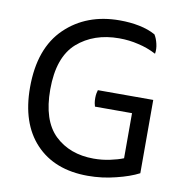

<svg xmlns="http://www.w3.org/2000/svg" viewBox="-82 -796 862 897"><g transform="rotate(10 349.0 -347.5)"><path d="M632.8 -31.2Q632.8 -118.2 632.8 -378.9Q567.4 -378.9 370.1 -378.9Q368.2 -374 366.2 -363.3Q364.3 -353.5 364.3 -340.8Q364.3 -327.1 366.2 -316.4Q368.2 -306.6 370.1 -300.8Q428.7 -300.8 545.9 -300.8Q545.9 -247.1 545.9 -86.9Q519.5 -76.2 482.4 -68.4Q445.3 -60.5 406.2 -60.5Q292 -60.5 220.7 -128.9Q150.4 -197.3 150.4 -343.8Q150.4 -497.1 228.5 -566.4Q306.6 -634.8 426.8 -634.8Q474.6 -634.8 518.6 -624Q562.5 -614.3 603.5 -592.8Q607.4 -615.2 601.6 -639.6Q595.7 -665 585 -681.6Q551.8 -700.2 507.8 -709Q464.8 -717.8 415 -717.8Q257.8 -717.8 157.2 -621.1Q55.7 -523.4 55.7 -336.9Q55.7 -167 144.5 -72.3Q234.4 23.4 392.6 23.4Q460.9 23.4 525.4 6.8Q589.8 -8.8 632.8 -31.2Z"/></g></svg>

Font: cl
Style: Regular
Weight: 400
Designer: Mitja Miklavcic
Version: Version 1.0